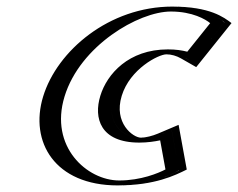

<svg xmlns="http://www.w3.org/2000/svg" viewBox="-20 -548 723 583"><path d="M523.5 -31 501.1 -154C501.1 -154 460.7 -130 407.7 -130C340.7 -130 302.9 -186 324.6 -257C346 -327 418.1 -383 485.1 -383C538.1 -383 563.8 -359 563.8 -359L660.8 -480C660.8 -480 617.4 -528 503.4 -528C354.4 -528 182.1 -406 136 -255C90.1 -105 189.4 15 337.4 15C451.4 15 523.5 -31 523.5 -31ZM505.8 -36.3C481.3 -24 423.3 0 342 0C201.5 0 108 -114.4 151 -255C194.3 -396.8 357.5 -513 498.8 -513C580.7 -513 623.9 -487.3 640 -475L563.8 -379.9C549 -388.4 525.7 -398 489.7 -398C414 -398 333.4 -334.9 309.6 -257C285.5 -178.2 327.5 -115 403.2 -115C439.4 -115 470.6 -125.5 488.2 -133ZM505.8 -36.3 488.2 -133C470.6 -125.5 439.4 -115 403.2 -115C327.5 -115 285.5 -178.2 309.6 -257C333.4 -334.9 414 -398 489.7 -398C525.7 -398 549 -388.4 563.8 -379.9L640 -475C623.9 -487.3 580.7 -513 498.8 -513C357.5 -513 194.3 -396.8 151 -255C108 -114.4 201.5 0 342 0C423.3 0 481.3 -24 505.8 -36.3ZM523.6 -30.4 509.5 -23.3C482.9 -10 421.7 15 337.4 15C189.4 15 90.1 -105 136 -255C182.1 -406 354.4 -528 503.4 -528C588.5 -528 634.2 -501.2 651.8 -487.8L661.3 -480.6L564.5 -359.9L553.1 -366.4C539.5 -374.2 518.4 -383 485.1 -383C418.1 -383 346 -327 324.6 -257C302.9 -186 340.8 -130 407.7 -130C441.1 -130 469.8 -139.7 485.8 -146.5L501.3 -153.1ZM482.4 -33.5C460.8 -22.2 407.8 0 342 0C244.3 0 129.3 -102.3 176 -255C223 -408.8 400.5 -513 498.8 -513C564.6 -513 604.5 -489.1 618.2 -477.7L548.7 -391C532.4 -395.2 513.9 -398 489.7 -398C370.6 -398 304.8 -323.3 284.6 -257C264 -189.8 284 -115 403.2 -115C427.4 -115 450.7 -118.5 466.3 -121.9ZM547.1 -33.2 522.3 -168.9 459.3 -142.2C443.8 -135.6 422.7 -130 407.7 -130C384.2 -130 324.3 -174.4 349.6 -257C374.5 -338.7 461.5 -383 485.1 -383C500.8 -383 516.1 -378.3 529.3 -370.8L575.8 -344.2L683 -477.9C660.2 -495.3 617.6 -528 503.4 -528C311.4 -528 153.5 -394 111 -255C68.8 -117 146.6 15 337.4 15C450.2 15 511.8 -15.6 547.1 -33.2Z"/></svg>

Font: Hussar Outliner
Style: Obl
Weight: 700
Foundry: Cannot Into Space Fonts
Version: Version 0.92